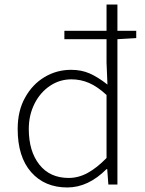

<svg xmlns="http://www.w3.org/2000/svg" viewBox="-20 -814 640 847"><path d="M58 -245Q58 -326 91 -384Q123 -442 176.5 -474Q230 -506 294 -506Q339 -506 375.5 -490Q412 -474 454 -441L450 -538V-794H498V0H458L453 -68H450Q369 13 277 13Q177 13 117.5 -54.5Q58 -122 58 -245ZM450 -117V-395Q410 -432 373 -448Q336 -464 295 -464Q243 -464 200 -435Q157 -406 132 -356Q107 -306 107 -245Q107 -147 153.5 -88Q200 -29 283 -29Q326 -29 366.5 -51Q407 -73 450 -117ZM264 -678H581V-646L497 -641H264Z"/></svg>

Font: Merged Yaku Han JP ExtraLight
Style: Regular
Weight: 250
Designer: Ryoko NISHIZUKA 西塚涼子 (kana, bopomofo & ideographs); Paul D. Hunt (Latin, Greek & Cyrillic); Sandoll Communications 산돌커뮤니
Foundry: Adobe
Version: Version 2.004